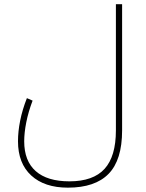

<svg xmlns="http://www.w3.org/2000/svg" viewBox="-20 -634 688 906"><path d="M307.6 221.7Q419.9 221.7 473.4 162.8Q526.9 104 526.9 -18.6V-614.3H556.2V-18.6Q556.2 121.1 492.4 186.3Q428.7 251.5 300.3 251.5Q189.9 251.5 127.4 194.1Q64.9 136.7 64.9 32.7Q64.9 -13.7 75.2 -64.9Q85.4 -116.2 106.9 -170.9L133.8 -159.2Q113.8 -106.4 104 -56.9Q94.2 -7.3 94.2 32.7Q94.2 125.5 148.7 173.6Q203.1 221.7 307.6 221.7Z"/></svg>

Font: Estedad-FD Thin
Style: Regular
Weight: 100
Designer: Amin Abedi
Version: Version 7.3